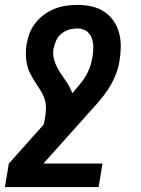

<svg xmlns="http://www.w3.org/2000/svg" viewBox="-53 -548 573 783"><path d="M-33 215 -17 119 125 -40Q127 -46 128 -52.5Q129 -59 130 -65Q134 -86 134.5 -106.5Q135 -127 128.5 -145.5Q122 -164 111.5 -180.5Q101 -197 90.5 -213Q80 -229 71 -246.5Q62 -264 57.5 -283.5Q53 -303 52.5 -323.5Q52 -344 55 -365Q59 -388 67 -410.5Q75 -433 90.5 -453Q106 -473 126.5 -488Q147 -503 169.5 -512Q192 -521 215.5 -524.5Q239 -528 262 -528Q292 -528 320 -522Q348 -516 371 -501Q394 -486 410 -463Q426 -440 433 -413Q440 -386 439.5 -356.5Q439 -327 434 -298Q429 -267 416.5 -237.5Q404 -208 386 -181Q368 -154 346 -129Q324 -104 302 -80L124 119H365L349 215ZM242 -168Q255 -184 269.5 -200.5Q284 -217 295 -235Q306 -253 313 -272Q320 -291 323 -311L324 -313Q326 -326 327 -340Q328 -354 327 -367Q326 -380 321.5 -392Q317 -404 308.5 -413.5Q300 -423 287.5 -427.5Q275 -432 262 -432Q245 -432 228.5 -427Q212 -422 198 -411Q184 -400 176.5 -384Q169 -368 166 -351L165 -349Q161 -323 169.5 -298.5Q178 -274 191.5 -253.5Q205 -233 219 -212.5Q233 -192 242 -168Z"/></svg>

Font: Iosevka Oblique
Style: Bold
Weight: 700
Italic angle: -9°
Monospace: yes
Designer: Belleve Invis
Foundry: Belleve Invis
Version: Version 32.5.0; ttfautohint (v1.8.4)